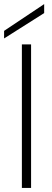

<svg xmlns="http://www.w3.org/2000/svg" viewBox="-25 -919 255 939"><path d="M82 0V-702H127V0ZM-5 -768 191 -899V-855L-5 -731Z"/></svg>

Font: Poppins ExtraLight
Style: Regular
Weight: 275
Designer: Ninad Kale (Devanagari), Jonny Pinhorn (Latin)
Foundry: Indian Type Foundry
Version: Version 3.200;PS 1.000;hotconv 16.6.54;makeotf.lib2.5.65590